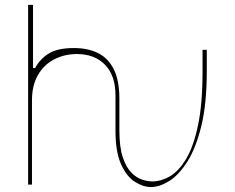

<svg xmlns="http://www.w3.org/2000/svg" viewBox="-20 -747 949 777"><path d="M93.8 0V-727.3H113.6V-471.6H122.2Q141.3 -507.8 177 -530.2Q212.7 -552.6 279.8 -552.6Q334.5 -552.6 375.7 -532.7Q416.9 -512.8 440 -467.7Q463.1 -422.6 463.1 -346.6V-220.2Q463.1 -151.6 476.9 -110.4Q490.8 -69.2 511.9 -48.1Q533 -27 555.8 -19.9Q578.5 -12.8 596.6 -12.8Q631 -12.8 666.7 -33Q702.4 -53.3 732.6 -102.8Q762.8 -152.3 781.2 -239.2Q799.7 -326 799.7 -458.8V-545.5H816.8V-458.8Q816.8 -327.8 794.9 -237.9Q773.1 -148.1 738.5 -93.4Q703.8 -38.7 664.8 -14.4Q625.7 9.9 590.9 9.9Q559.3 9.9 525.9 -11.2Q492.5 -32.3 469.8 -82.6Q447.1 -132.8 447.4 -220.2V-362.2Q447.1 -441.4 405.2 -484.7Q363.3 -528.1 291.2 -528.4Q239.3 -528.1 198.2 -506.2Q157 -484.4 133.2 -442.6Q109.4 -400.9 109.4 -340.9V0Z"/></svg>

Font: Inter Thin BETA
Style: Regular
Weight: 100
Designer: Rasmus Andersson
Foundry: rsms
Version: Version 3.011;git-f93a4a705